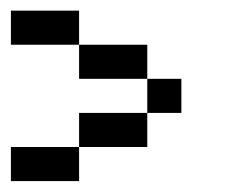

<svg xmlns="http://www.w3.org/2000/svg" viewBox="-20 -332 415 352"><path d="M0 -250V-312.5H62.5V-250ZM62.5 -250V-312.5H125V-250ZM125 -187.5V-250H187.5V-187.5ZM187.5 -187.5V-250H250V-187.5ZM250 -125V-187.5H312.5V-125ZM187.5 -62.5V-125H250V-62.5ZM125 -62.5V-125H187.5V-62.5ZM62.5 0V-62.5H125V0ZM0 0V-62.5H62.5V0Z"/></svg>

Font: AprilSans
Style: Regular
Weight: 400
Designer: typesprite
Version: Version 1.001;PS 001.001;hotconv 1.0.88;makeotf.lib2.5.64775